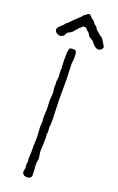

<svg xmlns="http://www.w3.org/2000/svg" viewBox="-184 -927 588 957"><g transform="rotate(20 110.0 -448.5)"><path d="M144 -792 129 -805Q128 -806 124 -811Q120 -816 115 -816Q99 -816 98 -808Q97 -807 93.5 -805Q90 -803 88 -801Q86 -799 85 -796Q72 -783 62 -770Q60 -770 41 -759Q34 -749 30 -739Q26 -738 20.5 -735Q15 -732 13 -731Q-17 -737 -17 -758Q-14 -769 0 -780.5Q14 -792 18 -800Q28 -806 49 -829Q50 -832 51 -832Q54 -833 57 -836Q60 -839 63.5 -843Q67 -847 70 -849Q72 -851 75.5 -854Q79 -857 81.5 -860Q84 -863 85 -867Q91 -868 98 -875.5Q105 -883 112 -884Q126 -880 128 -871L144 -860Q152 -845 166 -838Q166 -837 174 -824Q178 -821 185.5 -814Q193 -807 199.5 -802Q206 -797 213 -794Q216 -787 225 -774Q234 -761 237 -751Q230 -734 213 -733Q193 -735 175 -763Q172 -765 164.5 -770Q157 -775 153 -777Q152 -779 149.5 -781.5Q147 -784 145.5 -786.5Q144 -789 144 -792ZM73 -634V-653Q73 -678 79 -689Q90 -695 109 -691Q122 -678 114 -620Q114 -618 117 -542V-424Q117 -407 119 -367.5Q121 -328 120 -307Q120 -299 118 -287Q118 -283 119 -275Q120 -267 120 -260.5Q120 -254 117 -249Q121 -241 119 -204Q117 -167 117 -158Q117 -151 119.5 -139Q122 -127 122 -121Q122 -115 120 -105.5Q118 -96 118 -92Q118 -86 120.5 -57.5Q123 -29 120 -24Q109 -8 82 -16Q81 -18 77.5 -21.5Q74 -25 73 -28Q71 -33 73.5 -42.5Q76 -52 76 -54Q72 -77 77 -88Q75 -94 74.5 -101Q74 -108 75 -117Q76 -126 76 -131V-178Q76 -183 77 -200Q78 -217 77 -227Q77 -234 75.5 -250Q74 -266 74 -273Q74 -277 75 -285Q76 -293 76 -296Q76 -301 75 -311Q74 -321 74 -325Q74 -332 75 -347Q76 -362 76 -369Q74 -406 74 -412Q77 -453 77 -454Q77 -459 75 -468.5Q73 -478 73 -481Q75 -485 74 -496.5Q73 -508 73 -512L76 -533Q76 -540 74 -575Q74 -577 75 -580.5Q76 -584 76 -585Q76 -586 74.5 -588.5Q73 -591 73 -593Q73 -594 73.5 -597Q74 -600 74 -602Q74 -606 73 -617Q72 -628 73 -634Z"/></g></svg>

Font: FuturaRenner Light
Style: Regular
Weight: 300
Designer: BSozoo
Foundry: BSozoo
Version: Version 1.001;PS 001.001;hotconv 1.0.70;makeotf.lib2.5.58329